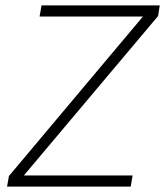

<svg xmlns="http://www.w3.org/2000/svg" viewBox="-20 -688 609 708"><path d="M6 0 13 -39 507 -627H126L133 -668H569L563 -629L68 -41H469L462 0Z"/></svg>

Font: Gantari ExtraLight
Style: Italic
Weight: 250
Italic angle: -10°
Designer: Anugrah Pasau
Foundry: Lafontype
Version: Version 1.000